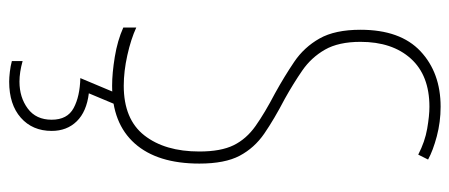

<svg xmlns="http://www.w3.org/2000/svg" viewBox="-308 -456 1004 429"><g transform="rotate(90 194.5 -242.0)"><path d="M346 -185Q346 -91 301 -40.5Q256 10 172 10Q144 10 107.5 4Q71 -2 42 -15V-44Q68 -32 104 -24Q140 -16 172 -16Q247 -16 283 -62Q319 -108 319 -185Q319 -233 305 -261.5Q291 -290 262 -310.5Q233 -331 189 -354Q151 -375 118.5 -397Q86 -419 66.5 -453.5Q47 -488 47 -545Q47 -634 95 -679Q143 -724 219 -724Q253 -724 285 -715.5Q317 -707 337 -696L326 -674Q297 -689 268 -694Q239 -699 219 -699Q149 -699 111.5 -657.5Q74 -616 74 -545Q74 -496 91.5 -465.5Q109 -435 138 -415Q167 -395 201 -376Q247 -352 279 -330Q311 -308 328.5 -275Q346 -242 346 -185ZM273 145Q273 188 243.5 214Q214 240 163 240Q154 240 141 238.5Q128 237 117 234V210Q142 217 163 217Q198 217 223 198.5Q248 180 248 145Q248 110 222 96Q196 82 155 81L189 0H215L189 62Q230 67 251.5 89Q273 111 273 145Z"/></g></svg>

Font: Noto Sans Lao Looped ExtraCondensed Thin
Style: Regular
Weight: 100
Width: 2
Designer: Mark Frömberg, Ben Mitchell
Foundry: The Fontpad Ltd
Version: Version 1.002; ttfautohint (v1.8.4.7-5d5b)